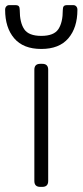

<svg xmlns="http://www.w3.org/2000/svg" viewBox="-59 -729 322 749"><path d="M-39 -691Q-39 -699 -34.5 -704Q-30 -709 -23 -709H1Q11 -709 14.5 -704.5Q18 -700 18 -690Q18 -641 35.5 -615Q53 -589 102 -589Q151 -589 168.5 -615Q186 -641 186 -690Q186 -700 189.5 -704.5Q193 -709 203 -709H227Q234 -709 238.5 -704Q243 -699 243 -691Q243 -621 207.5 -579.5Q172 -538 102 -538Q32 -538 -3.5 -579.5Q-39 -621 -39 -691ZM75 -23V-457Q75 -480 98 -480H106Q129 -480 129 -457V-23Q129 0 106 0H98Q75 0 75 -23Z"/></svg>

Font: Mitr ExtraLight
Style: Regular
Weight: 275
Designer: Thanarat Vachiruckul
Foundry: Cadson Demak Co.,Ltd.
Version: Version 1.001